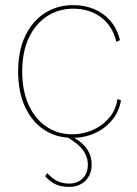

<svg xmlns="http://www.w3.org/2000/svg" viewBox="-20 -530 536 752"><path d="M266 -510Q312 -510 349.5 -494Q387 -478 413 -447.5Q439 -417 450 -373L436 -366Q421 -428 376 -462Q331 -496 266 -496Q210 -496 164.5 -466.5Q119 -437 93 -382Q67 -327 67 -250Q67 -174 92.5 -118.5Q118 -63 162.5 -33.5Q207 -4 263 -4Q306 -4 344 -21Q382 -38 408 -69Q434 -100 440 -142L454 -137Q446 -92 418.5 -59Q391 -26 350.5 -8Q310 10 263 10Q202 10 154 -21Q106 -52 78.5 -110.5Q51 -169 51 -250Q51 -331 79 -389.5Q107 -448 156 -479Q205 -510 266 -510ZM226 -3H247Q298 22 318.5 50.5Q339 79 339 114Q339 154 314.5 178Q290 202 251 202Q221 202 198.5 192Q176 182 157 160L165 148Q185 170 205.5 179.5Q226 189 251 189Q283 189 303.5 169Q324 149 324 115Q324 83 303.5 56Q283 29 226 -3Z"/></svg>

Font: Kantumruy Pro Thin
Style: Regular
Weight: 250
Version: Version 1.002